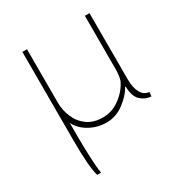

<svg xmlns="http://www.w3.org/2000/svg" viewBox="-156 -575 806 862"><g transform="rotate(-30 247.5 -144.0)"><path d="M405 -100Q386 -65 344.5 -34Q303 -3 254 -3Q208 -3 168 -25Q128 -47 109 -84V-13Q109 37 111.5 94.5Q114 152 119 179H99Q84 131 84 -7V-467H108V-191Q108 -151 123.5 -114Q139 -77 171 -54Q203 -31 251 -31Q300 -31 341 -62Q382 -93 401 -135Q408 -160 408 -191V-467H432V-125Q432 -80 446.5 -54Q461 -28 488 -26L486 -4Q455 -6 432 -27.5Q409 -49 408 -100Z"/></g></svg>

Font: LINE Seed Sans KR Thin
Style: Regular
Weight: 250
Designer: LINE BX Design & Sandoll Inc & Dalton Maag Ltd
Foundry: Sandoll Inc.
Version: Version 1.000